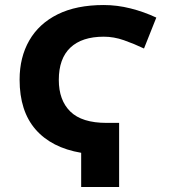

<svg xmlns="http://www.w3.org/2000/svg" viewBox="-20 -744 677 764"><path d="M393 -724Q446 -724 499.5 -710.5Q553 -697 602 -674L553 -551Q513 -570 473 -584Q433 -598 393 -598Q306 -598 260 -554.5Q214 -511 214 -426Q214 -345 260 -300Q306 -255 404 -255H454V0H303V-136Q185 -156 121.5 -229Q58 -302 58 -427Q58 -516 96.5 -583Q135 -650 209.5 -687Q284 -724 393 -724Z"/></svg>

Font: Noto Sans
Style: Bold
Weight: 700
Designer: Monotype Design Team
Foundry: Monotype Imaging Inc.
Version: Version 2.000;GOOG;noto-source:20170915:90ef993387c0; ttfaut